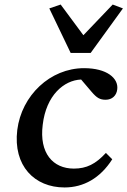

<svg xmlns="http://www.w3.org/2000/svg" viewBox="-20 -816 561 845"><path d="M264 9C348 9 421 -32 474 -115L446 -143C401 -94 361 -74 305 -74C213 -74 152 -142 168 -267C183 -396 261 -463 337 -466L383 -412C406 -385 420 -377 445 -377C473 -377 493 -395 496 -423C502 -472 450 -516 350 -516C201 -516 75 -396 56 -244C37 -86 132 9 264 9ZM197 -779 291 -583H379L521 -779L476 -796L347 -661L247 -796Z"/></svg>

Font: TPK Tissa Web Medium
Style: Italic
Weight: 500
Italic angle: -7°
Designer: Jacques Le Bailly, Suppakit Chalermlarp | Katatrad Co.,Ltd.
Foundry: Jacques Le Bailly, Cadson Demak Co.,Ltd.
Version: Version 5.000;Glyphs 3.1.2 (3151)